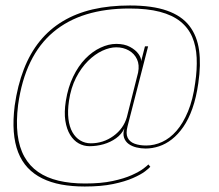

<svg xmlns="http://www.w3.org/2000/svg" viewBox="-20 -681 800 700"><path d="M289 -1Q349 -1 392.2 -10Q435.5 -19 464.5 -31.8Q493.5 -44.5 508.8 -56.2Q524 -68 528 -73L521 -81.5Q517.5 -77.5 502.8 -66.2Q488 -55 460.2 -42.5Q432.5 -30 390.5 -21Q348.5 -12 290.5 -12Q236.5 -12 193.5 -22.2Q150.5 -32.5 119.2 -54Q88 -75.5 69 -109.5Q50 -143.5 44.2 -190.5Q38.5 -237.5 46 -298.5Q58.5 -388.5 90.8 -454.8Q123 -521 174.5 -564.2Q226 -607.5 295.5 -628.8Q365 -650 451.5 -650Q517 -650 562.8 -638Q608.5 -626 637.5 -602.8Q666.5 -579.5 680.8 -546.2Q695 -513 697 -470.5Q699 -428 691.5 -378Q683.5 -318 665.5 -274.8Q647.5 -231.5 623.5 -204Q599.5 -176.5 571 -163.5Q542.5 -150.5 513 -150.5Q489 -150.5 471 -157Q453 -163.5 445.5 -178.8Q438 -194 445 -220.5L520 -512H508.5L494.5 -457.5Q495.5 -469.5 485 -484.2Q474.5 -499 454 -510Q433.5 -521 404 -521Q376 -521 346.5 -507.2Q317 -493.5 291.2 -467Q265.5 -440.5 246.8 -401.8Q228 -363 220 -313Q213.5 -271.5 218.2 -240.8Q223 -210 235.8 -189.2Q248.5 -168.5 267 -158.2Q285.5 -148 306.5 -148Q332.5 -148 357.8 -155.2Q383 -162.5 403.2 -177Q423.5 -191.5 433.5 -213Q427.5 -193.5 432.2 -179.2Q437 -165 449 -156.2Q461 -147.5 477.5 -143.5Q494 -139.5 511 -139.5Q535 -139.5 559.5 -147.5Q584 -155.5 606.5 -173Q629 -190.5 648.2 -218.2Q667.5 -246 681.5 -285.5Q695.5 -325 703 -377.5Q713 -445 705.8 -497.8Q698.5 -550.5 670.2 -587Q642 -623.5 588.8 -642.2Q535.5 -661 453.5 -661Q379 -661 318 -646.8Q257 -632.5 208.8 -603.5Q160.5 -574.5 125 -530.8Q89.5 -487 66.8 -428.2Q44 -369.5 33.5 -295.5Q27 -243 30.2 -200.8Q33.5 -158.5 46.2 -125.8Q59 -93 81 -69.5Q103 -46 133.8 -30.8Q164.5 -15.5 203.5 -8.2Q242.5 -1 289 -1ZM311 -158.5Q290 -158.5 272.8 -168.8Q255.5 -179 244.2 -198.8Q233 -218.5 229.5 -247.2Q226 -276 231.5 -313.5Q238.5 -361 257.2 -397.5Q276 -434 301 -458.8Q326 -483.5 353 -496Q380 -508.5 404 -508.5Q429.5 -508.5 449.8 -497Q470 -485.5 479.5 -465Q489 -444.5 483.5 -416.5L442.5 -254Q430.5 -212 393.5 -185.2Q356.5 -158.5 311 -158.5Z"/></svg>

Font: Anybody UltraCondensed Thin Thin
Style: Italic
Weight: 250
Italic angle: -10°
Version: Version 1.111